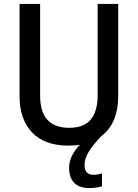

<svg xmlns="http://www.w3.org/2000/svg" viewBox="-20 -734 704 981"><path d="M412 109Q412 135 424 147Q436 159 456 159Q470 159 481.5 157Q493 155 501 152V218Q487 222 471.5 224.5Q456 227 438 227Q385 227 359 200Q333 173 333 123Q333 90 349 59.5Q365 29 388 6Q361 10 330 10Q208 10 144 -57Q80 -124 80 -242V-714H185V-247Q185 -162 222.5 -121.5Q260 -81 333 -81Q409 -81 444 -123.5Q479 -166 479 -248V-714H584V-241Q584 -175 562.5 -123Q541 -71 498 -39Q451 11 431.5 44.5Q412 78 412 109Z"/></svg>

Font: Noto Sans Sinhala UI SemiCondensed Medium
Style: Regular
Weight: 500
Width: 4
Designer: Jelle Bosma - Monotype Design Team
Foundry: Monotype Imaging Inc.
Version: Version 2.006; ttfautohint (v1.8.4.7-5d5b)